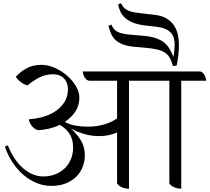

<svg xmlns="http://www.w3.org/2000/svg" viewBox="-20 -1134 1267 1161"><path d="M1076 -646V7Q1056 7 1037 0Q1018 -7 1004 -24V-646H760V7Q739 7 720.5 0Q702 -7 688 -24V-333Q638 -311 580 -311Q535 -311 492 -323Q449 -335 408 -357Q447 -323 470 -283.5Q493 -244 493 -196Q493 -160 480.5 -126.5Q468 -93 442.5 -67Q417 -41 379 -25.5Q341 -10 290 -10Q245 -10 202.5 -27Q160 -44 123.5 -75Q87 -106 57.5 -149.5Q28 -193 10 -246Q18 -254 28 -254Q63 -166 120 -116.5Q177 -67 243 -67Q280 -67 312.5 -79.5Q345 -92 369.5 -114.5Q394 -137 408 -169.5Q422 -202 422 -242Q422 -292 400 -325.5Q378 -359 341 -379Q310 -364 276 -356Q242 -348 210 -347Q200 -349 190 -356Q180 -363 172.5 -372.5Q165 -382 160 -393Q155 -404 155 -413Q194 -415 235.5 -426Q277 -437 311.5 -459Q346 -481 368.5 -515Q391 -549 391 -596Q391 -610 386.5 -625.5Q382 -641 371.5 -654.5Q361 -668 343 -676.5Q325 -685 299 -685Q257 -685 219 -666Q181 -647 147 -618Q138 -619 127 -624.5Q116 -630 105.5 -638Q95 -646 87 -654.5Q79 -663 76 -670Q107 -704 144.5 -723Q182 -742 230 -742Q269 -742 309.5 -724.5Q350 -707 383.5 -678.5Q417 -650 438.5 -614.5Q460 -579 460 -543Q460 -495 435 -458.5Q410 -422 372 -397Q403 -380 439 -374Q475 -368 512 -368Q560 -368 606 -380.5Q652 -393 688 -418V-646H520Q512 -646 505 -651.5Q498 -657 492.5 -665.5Q487 -674 484 -684Q481 -694 481 -702H1188Q1197 -702 1204 -696Q1211 -690 1216 -681Q1221 -672 1224 -662.5Q1227 -653 1227 -646ZM1062 -863Q1062 -828 1058 -796Q1054 -764 1048 -738Q1039 -735 1026 -735Q1018 -763 1007.5 -782.5Q997 -802 979 -814.5Q961 -827 933 -834Q905 -841 862 -845L793 -851Q749 -855 721.5 -866Q694 -877 677 -893.5Q660 -910 651 -931.5Q642 -953 636 -978Q639 -980 644 -981.5Q649 -983 654 -985Q667 -951 696 -939Q725 -927 784 -923L853 -917Q894 -913 923 -903Q952 -893 972 -877Q992 -861 1005 -839Q1018 -817 1029 -790Q1032 -807 1034 -827Q1036 -847 1036 -865Q1036 -886 1031 -904Q1026 -922 1013.5 -936Q1001 -950 980 -959Q959 -968 927 -972L858 -980Q815 -985 786 -996.5Q757 -1008 738 -1024.5Q719 -1041 709 -1062Q699 -1083 694 -1107Q701 -1112 712 -1114Q721 -1095 733.5 -1084Q746 -1073 762.5 -1067Q779 -1061 800.5 -1058Q822 -1055 849 -1052L918 -1044Q959 -1039 986.5 -1022.5Q1014 -1006 1031 -981.5Q1048 -957 1055 -926.5Q1062 -896 1062 -863Z"/></svg>

Font: Gotu
Style: Regular
Weight: 400
Designer: Sarang Kulkarni & Kailash Malviya
Foundry: Ek Type
Version: Version 2.320;hotconv 1.0.109;makeotfexe 2.5.65596; ttfautoh